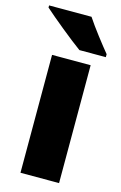

<svg xmlns="http://www.w3.org/2000/svg" viewBox="-128 -818 550 870"><g transform="rotate(15 146.5 -383.0)"><path d="M189 -766H-10V-756C30 -720 129 -639 175 -606H299V-620C271 -654 217 -723 189 -766ZM242 0V-553H61V0Z"/></g></svg>

Font: Noto Sans Arabic UI SmCn Bk
Style: Regular
Weight: 900
Width: 4
Designer: Monotype Design Team, Nadine Chahine and Nizar Qandah
Foundry: Monotype Imaging Inc.
Version: Version 2.010